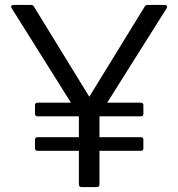

<svg xmlns="http://www.w3.org/2000/svg" viewBox="-20 -754 718 774"><path d="M308 0Q298 0 298 -11V-146H132Q121 -146 121 -156V-191Q121 -201 132 -201H298V-285H132Q121 -285 121 -295V-330Q121 -340 132 -340H266L27 -721Q25 -725 25 -727Q25 -734 34 -734H105Q114 -734 117 -727L340 -364L563 -727Q566 -734 575 -734H644Q650 -734 652.5 -730Q655 -726 652 -721L412 -340H548Q558 -340 558 -330V-295Q558 -285 548 -285H381V-201H548Q558 -201 558 -191V-156Q558 -146 548 -146H381V-11Q381 0 371 0Z"/></svg>

Font: LINE Seed Sans KR Regular
Style: Regular
Weight: 400
Designer: LINE VX Design & Sandoll Inc & Dalton Maag Ltd
Foundry: Sandoll Inc.
Version: Version 1.000